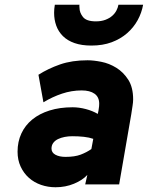

<svg xmlns="http://www.w3.org/2000/svg" viewBox="-20 -777 623 809"><path d="M365 -585Q324 -585 294 -595.5Q264 -606 245 -625Q226 -644 217 -669Q208 -694 208 -723Q208 -739 211 -757H315Q314 -754 314.5 -750.5Q315 -747 315 -744Q315 -724 329.5 -705.5Q344 -687 384 -687Q407 -687 424 -693.5Q441 -700 452.5 -710Q464 -720 470.5 -732.5Q477 -745 479 -757H583Q577 -723 560 -692Q543 -661 515.5 -637Q488 -613 450.5 -599Q413 -585 365 -585ZM348 -40Q328 -18 292 -3Q256 12 214 12Q182 12 153 2Q124 -8 102 -27.5Q80 -47 67 -75Q54 -103 54 -138Q54 -180 70 -214.5Q86 -249 116 -273.5Q146 -298 189 -311.5Q232 -325 286 -325Q313 -325 341.5 -317.5Q370 -310 392 -297L395 -311Q397 -322 397.5 -329Q398 -336 398 -340Q398 -368 378.5 -382Q359 -396 324 -396Q282 -396 241.5 -382.5Q201 -369 163 -346L142 -462Q183 -488 233 -505.5Q283 -523 349 -523Q374 -523 407 -516.5Q440 -510 470 -491.5Q500 -473 520.5 -441Q541 -409 541 -358Q541 -347 538.5 -331Q536 -315 533 -295L482 0H339ZM256 -116Q295 -116 320 -125.5Q345 -135 365 -149L373 -192Q356 -198 333.5 -200.5Q311 -203 284 -203Q268 -203 252.5 -200Q237 -197 224.5 -191Q212 -185 204.5 -175Q197 -165 197 -151Q197 -134 213.5 -125Q230 -116 256 -116Z"/></svg>

Font: Overpass Heavy
Style: Italic
Weight: 900
Italic angle: -10°
Designer: Delve Withrington, Dave Bailey
Foundry: Delve Fonts
Version: Version 3.000;DELV;Overpass